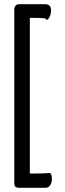

<svg xmlns="http://www.w3.org/2000/svg" viewBox="-20 -782 310 914"><path d="M122 -697V44H143Q189 44 208 42Q210 41 213 41Q227 41 227 70Q227 87 219 99.5Q211 112 197 112H74Q59 112 53.5 107Q48 102 48 86V-738Q48 -747 54 -754.5Q60 -762 69 -762H195Q223 -762 223 -733Q223 -717 216.5 -702.5Q210 -688 203 -688Q198 -688 195 -695Q168 -697 135 -697Z"/></svg>

Font: Grand Hotel
Style: Regular
Weight: 400
Designer: Brian J. Bonislawsky & Jim Lyles for Astigmatic (AOETI)
Foundry: Astigmatic (AOETI)
Version: Version 001.000